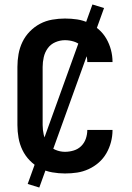

<svg xmlns="http://www.w3.org/2000/svg" viewBox="-20 -765 590 860"><path d="M271 12Q243 12 214 7Q185 2 159.5 -11.5Q134 -25 113.5 -46Q93 -67 80.5 -93Q68 -119 63 -147.5Q58 -176 58 -205V-465Q58 -494 63 -522.5Q68 -551 80.5 -577Q93 -603 113.5 -624Q134 -645 159.5 -658.5Q185 -672 214 -677Q243 -682 271 -682Q299 -682 325.5 -678Q352 -674 377 -662.5Q402 -651 422.5 -633Q443 -615 456.5 -591.5Q470 -568 477 -541.5Q484 -515 484 -488V-487H371Q371 -507 364.5 -526Q358 -545 344 -559Q330 -573 310.5 -579Q291 -585 271 -585Q249 -585 228 -576Q207 -567 194 -549Q181 -531 176 -509Q171 -487 171 -465V-205Q171 -183 176 -161Q181 -139 194 -121Q207 -103 228 -94Q249 -85 271 -85Q291 -85 310.5 -91Q330 -97 344 -111Q358 -125 364.5 -144Q371 -163 371 -183H484V-182Q484 -155 477 -128.5Q470 -102 456.5 -78.5Q443 -55 422.5 -37Q402 -19 377 -7.5Q352 4 325.5 8Q299 12 271 12ZM156 75 104 59 394 -745 446 -729Z"/></svg>

Font: Lode Term
Style: Bold
Weight: 700
Monospace: yes
Designer: Belleve Invis
Foundry: Belleve Invis
Version: Version 29.2.0